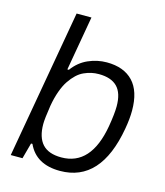

<svg xmlns="http://www.w3.org/2000/svg" viewBox="-110 -807 775 903"><g transform="rotate(15 277.5 -355.5)"><path d="M266.1 12.2Q149.4 12.2 108.9 -77.1H102.1L81.1 0H23.9L150.9 -723.1H223.1L176.8 -458H184.1Q214.4 -499.5 258.1 -518.8Q301.8 -538.1 348.1 -538.1Q431.2 -538.1 476.1 -491Q521 -443.8 521 -349.1Q521 -309.6 512.2 -259.8Q464.8 12.2 266.1 12.2ZM255.9 -50.8Q400.4 -50.8 435.1 -251Q445.8 -314.5 445.8 -350.1Q445.8 -414.6 416 -444.8Q386.2 -475.1 326.2 -475.1Q307.6 -475.1 290.5 -471.4Q273.4 -467.8 254.9 -459.5Q236.3 -451.2 220 -435.8Q203.6 -420.4 189 -398.7Q174.3 -377 162.6 -344.5Q150.9 -312 144 -272Q133.8 -206.1 133.8 -181.2Q133.8 -116.2 163.6 -83.5Q193.4 -50.8 255.9 -50.8Z"/></g></svg>

Font: Archivo Light
Style: Italic
Weight: 300
Italic angle: -10°
Designer: Hector Gatti
Foundry: Omnibus-Type
Version: Version 2.001